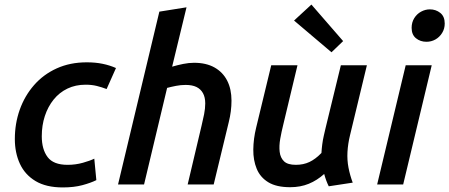

<svg xmlns="http://www.w3.org/2000/svg" viewBox="-20 -808 1968 841"><path d="M255 13Q182 13 135.5 -15Q89 -43 67 -91Q45 -139 45 -199Q45 -267 66.5 -327.5Q88 -388 129 -435Q170 -482 228.5 -508.5Q287 -535 360 -535Q398 -535 429.5 -528.5Q461 -522 488 -510L447 -418Q426 -426 404 -431.5Q382 -437 355 -437Q311 -437 275.5 -420Q240 -403 215 -372Q190 -341 176.5 -300Q163 -259 163 -211Q163 -154 188.5 -120Q214 -86 276 -86Q311 -86 343 -95Q375 -104 393 -113L402 -19Q378 -7 341 3Q304 13 255 13Z M497 0 678 -757 797 -776 734 -516Q758 -523 782.5 -528Q807 -533 830 -533Q883 -533 919.5 -512.5Q956 -492 975 -455Q994 -418 994 -367Q994 -344 991 -320.5Q988 -297 982 -273L916 0H802L863 -258Q869 -282 874 -307.5Q879 -333 879 -355Q879 -382 869 -400Q859 -418 840.5 -427Q822 -436 793 -436Q772 -436 751.5 -432Q731 -428 712 -423L611 0Z M1251 12Q1191 12 1155.5 -9.5Q1120 -31 1104.5 -68.5Q1089 -106 1089.5 -153Q1090 -200 1102 -249L1168 -522H1283L1221 -263Q1213 -231 1207.5 -200Q1202 -169 1205 -143Q1208 -117 1224 -101.5Q1240 -86 1276 -86Q1309 -86 1335.5 -98.5Q1362 -111 1388 -138Q1389 -156 1391.5 -175.5Q1394 -195 1398.5 -214.5Q1403 -234 1407 -251L1473 -522H1587L1513 -215Q1504 -178 1502 -142.5Q1500 -107 1506.5 -73.5Q1513 -40 1525 -8L1420 8Q1414 -4 1409 -17.5Q1404 -31 1400 -46Q1369 -18 1332.5 -3Q1296 12 1251 12ZM1432 -579 1268 -718 1344 -788 1483 -628Z M1632 0 1757 -522H1871L1746 0ZM1848 -625Q1821 -625 1802 -640.5Q1783 -656 1783 -686Q1783 -710 1794.5 -728.5Q1806 -747 1824.5 -757Q1843 -767 1863 -767Q1889 -767 1908.5 -751.5Q1928 -736 1928 -705Q1928 -682 1916.5 -663.5Q1905 -645 1887 -635Q1869 -625 1848 -625Z"/></svg>

Font: Ubuntu Sans SemiBold
Style: Italic
Weight: 600
Italic angle: -13.5°
Designer: Dalton Maag Ltd
Foundry: Dalton Maag Ltd
Version: Version 1.006